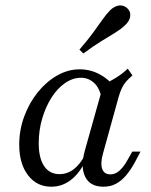

<svg xmlns="http://www.w3.org/2000/svg" viewBox="-20 -684 563 715"><path d="M171 11.3Q116.9 11.3 84.3 -31.5Q51.6 -74.2 51.6 -145.2Q51.6 -200 70.2 -250.4Q88.7 -300.8 120.6 -340.3Q152.4 -379.8 192.7 -402.8Q233.1 -425.8 276.6 -425.8Q316.1 -425.8 350.4 -407.7Q384.7 -389.5 409.7 -357.3L358.9 -314.5Q352.4 -354 331.5 -374.2Q310.5 -394.4 281.5 -394.4Q250.8 -394.4 222.2 -374.6Q193.5 -354.8 171.8 -320.6Q150 -286.3 137.1 -242.3Q124.2 -198.4 124.2 -150.8Q124.2 -95.2 144.4 -65.3Q164.5 -35.5 201.6 -35.5Q230.6 -35.5 254.8 -54Q279 -72.6 297.6 -108.9L296.8 -82.3Q275 -37.1 242.7 -12.9Q210.5 11.3 171 11.3ZM365.3 11.3Q316.1 11.3 297.6 -25Q279 -61.3 296 -123.4L365.3 -370.2Q388.7 -379.8 412.5 -394.8Q436.3 -409.7 455.6 -428.2L473.4 -403.2Q458.9 -391.1 449.2 -379.8Q439.5 -368.5 433.1 -354.4Q426.6 -340.3 421 -320.2L363.7 -112.9Q353.2 -75.8 360.5 -55.2Q367.7 -34.7 391.1 -34.7Q404.8 -34.7 416.1 -41.9Q427.4 -49.2 437.5 -61.7Q447.6 -74.2 455.6 -89.5L472.6 -119.4H503.2L481.5 -78.2Q466.9 -51.6 450 -31.5Q433.1 -11.3 412.5 0Q391.9 11.3 365.3 11.3ZM290.3 -484.7 275.8 -499.2Q307.3 -535.5 327.4 -563.3Q347.6 -591.1 362.1 -611.7Q376.6 -632.3 390.3 -646Q408.1 -662.9 425.8 -663.7Q443.5 -664.5 455.6 -651.6Q466.9 -640.3 464.9 -623Q462.9 -605.6 444.4 -588.7Q429.8 -575 408.1 -561.7Q386.3 -548.4 357.3 -530.6Q328.2 -512.9 290.3 -484.7Z"/></svg>

Font: Playfair 5pt SemiExpanded Light 12pt
Style: Italic
Weight: 300
Italic angle: -15.6°
Version: Version 2.000;gftools[0.9.28]